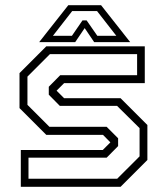

<svg xmlns="http://www.w3.org/2000/svg" viewBox="-20 -718 642 738"><path d="M60 0V-141.5H375L405.5 -172V-169.5L376 -199.5H158L55 -302.5V-437L158 -540H536.5V-398.5H226.5L196 -368V-371L226.5 -340.5H443.5L546.5 -237.5V-103L443.5 0ZM89.5 -31H430.5L516.5 -117V-225.5L430 -311H210L167.5 -354V-384.5L211.5 -429H507V-510H172L85.5 -423.5V-315L170 -230.5H390L434 -186.5V-156.5L390 -112H89.5ZM242.5 -698H368.5L480.5 -556H342L305.5 -610L269 -556H130.5ZM257.5 -675.5 183.5 -580.5H256.5L297 -639.5H313L354 -580.5H427L353 -675.5Z"/></svg>

Font: Tourney Light
Style: Regular
Weight: 300
Version: Version 1.015